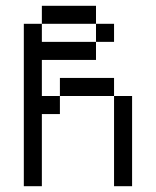

<svg xmlns="http://www.w3.org/2000/svg" viewBox="-20 -645 540 665"><path d="M375 -500V-562.5H312.5V-500H125V-562.5H62.5V0H125Q125 0 125 -250H187.5V-312.5H125Q125 -312.5 125 -437.5H312.5V-500ZM375 -312.5V0H437.5V-312.5ZM187.5 -312.5H375V-375H187.5ZM125 -562.5H312.5V-625H125Z"/></svg>

Font: CalcUnifontExMono
Style: Regular
Weight: 500
Version: Version 15.0.06